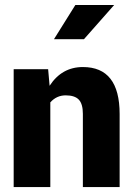

<svg xmlns="http://www.w3.org/2000/svg" viewBox="-20 -755 548 775"><path d="M35.2 -475.6H174.3L180.2 -408.7Q229.5 -484.4 314.5 -484.4Q462.9 -484.4 462.9 -294.9V0H314.5V-295.4Q314.5 -335.4 298.1 -352.8Q281.7 -370.1 245.1 -370.1Q208.5 -370.1 183.1 -341.8V0H35.2ZM197.8 -596.7 284.2 -734.9H440.9L318.8 -596.7Z"/></svg>

Font: Yantramanav Black
Style: Regular
Weight: 900
Version: Version 1.001;PS 1.0;hotconv 1.0.72;makeotf.lib2.5.5900; ttf